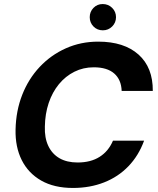

<svg xmlns="http://www.w3.org/2000/svg" viewBox="-20 -918 783 950"><path d="M341 12Q248 12 184 -24.5Q120 -61 87.5 -126Q55 -191 57 -277Q59 -370 90 -449Q121 -528 176.5 -587Q232 -646 306 -679Q380 -712 466 -712Q594 -712 665.5 -648Q737 -584 736 -468H582Q580 -524 545 -554.5Q510 -585 444 -585Q392 -585 348 -563Q304 -541 271.5 -501.5Q239 -462 221 -408.5Q203 -355 202 -292Q200 -236 219 -196Q238 -156 274.5 -135Q311 -114 364 -114Q429 -114 473 -142Q517 -170 539 -222H693Q666 -148 615.5 -95.5Q565 -43 495 -15.5Q425 12 341 12ZM489 -768Q461 -768 442.5 -787Q424 -806 424 -833Q424 -860 442.5 -879Q461 -898 488 -898Q516 -898 535 -879Q554 -860 554 -833Q554 -806 535 -787Q516 -768 489 -768Z"/></svg>

Font: DM Sans 20pt ExtraBold
Style: Italic
Weight: 800
Italic angle: -10°
Version: Version 4.004;gftools[0.9.30]